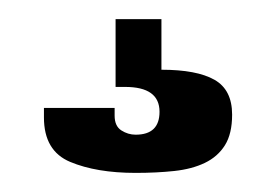

<svg xmlns="http://www.w3.org/2000/svg" viewBox="-20 -34 290 201"><path d="M26 79H100V87Q100 98 107 102.5Q114 107 122 107Q147 107 147 83Q147 57 111 57H101V-14H149V39Q186 39 204.5 49.5Q223 60 223 86Q223 106 215.5 118Q208 130 194.5 136.5Q181 143 162.5 145Q144 147 122 147Q81 147 53.5 135.5Q26 124 26 89Z"/></svg>

Font: SVN-Bebas Neue
Style: Bold
Weight: 700
Designer: Ryoichi Tsunekawa
Foundry: Ryoichi Tsunekawa
Version: Version 1.300; ttfautohint (v1.7.9-c794)